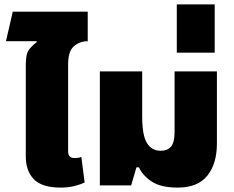

<svg xmlns="http://www.w3.org/2000/svg" viewBox="-20 -841 1060 871"><path d="M97 -422H289V-548Q289 -609 315.5 -631.5Q342 -654 378 -654V-788H38L7 -654H146L147 -650Q128 -636 112.5 -617Q97 -598 97 -548ZM255 10Q290 10 317.5 3Q345 -4 364 -13L349 -129Q336 -124 318 -124Q289 -124 289 -154V-517H97V-131Q97 -66 133.5 -28Q170 10 255 10Z M786 10Q877 10 920.5 -44Q964 -98 964 -190V-517H772V-244Q772 -194 755.5 -175.5Q739 -157 709 -157Q669 -157 647 -191.5Q625 -226 625 -314V-517H433V0H575L599 -82H610Q628 -44 669 -17Q710 10 786 10Z M782 -602V-821H954V-602Z"/></svg>

Font: Noto Sans Thai UI Black
Style: Regular
Weight: 900
Designer: Monotype Design Team
Foundry: Monotype Imaging Inc.
Version: Version 1.901